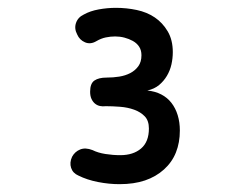

<svg xmlns="http://www.w3.org/2000/svg" viewBox="-20 -900 640 490"><path d="M180 -452Q166 -458 161.5 -471.5Q157 -485 164 -500Q171 -513 184.5 -518.5Q198 -524 216 -517Q230 -510 249 -507Q268 -504 287 -504Q320 -504 340 -521Q360 -538 360 -572Q360 -592 349.5 -603Q339 -614 322.5 -620Q306 -626 286.5 -627.5Q267 -629 250 -629Q242 -628 235 -629.5Q228 -631 222.5 -635.5Q217 -640 213.5 -647.5Q210 -655 210 -666Q210 -687 221 -694.5Q232 -702 252 -702Q269 -702 284.5 -704.5Q300 -707 312.5 -713.5Q325 -720 333 -731Q341 -742 341 -759Q341 -772 335 -781Q329 -790 319 -795.5Q309 -801 297.5 -804Q286 -807 274 -807Q262 -807 250 -804.5Q238 -802 226 -795Q211 -786 197 -792Q183 -798 177 -812Q169 -827 174 -841.5Q179 -856 194 -863Q210 -872 232 -876Q254 -880 276 -880Q303 -880 329 -874.5Q355 -869 375 -855.5Q395 -842 408 -820Q421 -798 421 -767Q421 -751 417.5 -735.5Q414 -720 406 -706.5Q398 -693 386 -683Q374 -673 356 -669Q376 -667 391.5 -659Q407 -651 417.5 -637.5Q428 -624 433.5 -606Q439 -588 439 -567Q439 -536 429 -511Q419 -486 398.5 -467.5Q378 -449 350 -439.5Q322 -430 285 -430Q258 -430 230 -435.5Q202 -441 180 -452Z"/></svg>

Font: Maple Mono Medium
Style: Regular
Weight: 500
Monospace: yes
Designer: subframe7536
Version: Version 7.000